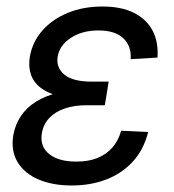

<svg xmlns="http://www.w3.org/2000/svg" viewBox="-20 -553 528 584"><path d="M198.2 11.2Q140.1 11.2 97.2 -7.1Q54.2 -25.4 33.4 -60.1Q12.7 -94.7 20.5 -142.1Q26.4 -174.3 43.5 -200Q60.5 -225.6 89.4 -243.7Q118.2 -261.7 158 -271.2Q197.8 -280.8 248 -280.8H306.6L298.8 -232.9H242.7Q206.1 -232.9 177.2 -223.1Q148.4 -213.4 130.4 -194.6Q112.3 -175.8 107.4 -148.4Q100.6 -107.9 129.2 -84.7Q157.7 -61.5 212.4 -61.5Q249.5 -61.5 276.6 -72.5Q303.7 -83.5 321.8 -104.2Q339.8 -125 348.6 -155.3L430.7 -151.4Q417 -97.2 383.5 -61Q350.1 -24.9 302.5 -6.8Q254.9 11.2 198.2 11.2ZM249 -250.5Q199.2 -250.5 163.1 -259.5Q127 -268.6 104.7 -285.2Q82.5 -301.8 74.2 -325.9Q65.9 -350.1 70.8 -380.4Q78.6 -425.8 108.9 -460.2Q139.2 -494.6 186.3 -513.9Q233.4 -533.2 291.5 -533.2Q349.6 -533.2 387.9 -513.7Q426.3 -494.1 444.3 -459.5Q462.4 -424.8 459 -377.9L377.4 -373Q380.4 -412.6 355.2 -436.5Q330.1 -460.4 279.3 -460.4Q229.5 -460.4 195.1 -437.5Q160.6 -414.6 155.3 -379.9Q150.4 -347.7 175.5 -326.2Q200.7 -304.7 260.3 -304.7H310.5L301.8 -250.5Z"/></svg>

Font: Inter 28pt
Style: Italic
Weight: 400
Italic angle: -9.3988°
Designer: Rasmus Andersson
Foundry: rsms
Version: Version 4.001;git-66647c0bb